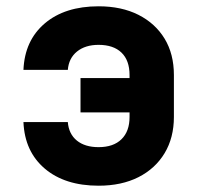

<svg xmlns="http://www.w3.org/2000/svg" viewBox="-20 -580 640 610"><path d="M293.2 10Q186.3 10 122.3 -44.3Q58.4 -98.6 54.5 -192.1H195.5Q198.5 -154.2 224.3 -133.3Q250 -112.5 293.2 -112.5Q340.3 -112.5 365.9 -137.6Q391.6 -162.6 391.6 -208.3V-223H235.8V-331.9H391.6V-341.5Q391.6 -388.2 365.9 -412.9Q340.3 -437.5 293.2 -437.5Q250.9 -437.5 224.7 -416.3Q198.5 -395.1 195.5 -358H54.5Q58.4 -451.4 122.3 -505.7Q186.3 -560 293.2 -560Q366.1 -560 419.8 -532.9Q473.4 -505.8 503 -457.1Q532.5 -408.4 532.5 -341.5V-208.5Q532.5 -142.6 503 -93.4Q473.4 -44.2 419.8 -17.1Q366.1 10 293.2 10Z"/></svg>

Font: JetBrains Mono
Style: Regular
Weight: 400
Monospace: yes
Designer: Philipp Nurullin, Konstantin Bulenkov
Foundry: JetBrains
Version: Version 2.305